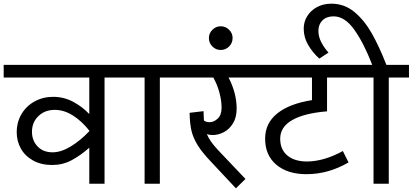

<svg xmlns="http://www.w3.org/2000/svg" viewBox="-40 -1000 2246 1045"><path d="M638 -578H529V0H446V-196Q397 -153 349 -127.5Q301 -102 244 -102Q184 -102 140 -126.5Q96 -151 73.5 -191.5Q51 -232 51 -280Q51 -335 77 -379Q103 -423 148.5 -448Q194 -473 249 -473Q308 -473 359 -445.5Q410 -418 446 -379V-578H-20V-647H638ZM446 -286V-289Q406 -340 357.5 -371Q309 -402 258 -402Q204 -402 169 -368Q134 -334 134 -283Q134 -235 164.5 -203Q195 -171 246 -171Q293 -171 346 -203.5Q399 -236 446 -286Z M940 -578H830V0H747V-578H618V-647H940Z M1339 -578H1204Q1248 -493 1248 -409Q1248 -361 1228 -328.5Q1208 -296 1178 -280.5Q1148 -265 1117 -265Q1101 -265 1086 -270Q1101 -232 1146 -184L1296 -26L1244 25L1111 -117Q1061 -169 1036 -209.5Q1011 -250 1002 -289Q993 -328 992 -386L1068 -395Q1068 -374 1070 -344Q1082 -335 1101 -335Q1124 -335 1145 -354.5Q1166 -374 1166 -414Q1166 -453 1154 -497Q1142 -541 1121 -578H920V-647H1339Z M1161 -857Q1188 -857 1207 -838Q1226 -819 1226 -793Q1226 -766 1207 -747Q1188 -728 1161 -728Q1135 -728 1116 -747Q1097 -766 1097 -793Q1097 -819 1116 -838Q1135 -857 1161 -857Z M1485 -245Q1485 -187 1523 -154.5Q1561 -122 1628 -121Q1723 -121 1826 -178L1857 -116Q1747 -52 1628 -52Q1525 -52 1464 -103.5Q1403 -155 1403 -245Q1403 -330 1469.5 -383Q1536 -436 1658 -455V-578H1319V-647H1884V-578H1740V-394Q1616 -384 1550.5 -346.5Q1485 -309 1485 -245Z M2186 -578H2076V0H1993V-578H1864V-647H1986Q1939 -768 1887.5 -839.5Q1836 -911 1776 -911Q1737 -911 1715 -889Q1693 -867 1693 -832Q1693 -799 1710 -767.5Q1727 -736 1748 -714L1698 -681Q1663 -712 1638 -754Q1613 -796 1613 -844Q1613 -881 1632 -912Q1651 -943 1685.5 -961.5Q1720 -980 1764 -980Q1834 -980 1888.5 -935Q1943 -890 1983.5 -818.5Q2024 -747 2063 -647H2186Z"/></svg>

Font: Martel Sans
Style: Regular
Weight: 400
Designer: Dan Reynolds and Mathieu Réguer
Foundry: Dan Reynolds and Mathieu Réguer
Version: Version 1.002; ttfautohint (v1.1) -l 5 -r 5 -G 72 -x 0 -D la